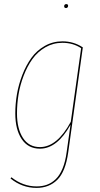

<svg xmlns="http://www.w3.org/2000/svg" viewBox="-20 -731 491 944"><path d="M304.7 -691.4Q295.4 -691.4 295.4 -700.7Q295.4 -705.1 298.3 -708Q301.3 -710.9 305.7 -710.9Q314.9 -710.9 314.9 -702.1Q314.9 -697.8 312 -694.6Q309.1 -691.4 304.7 -691.4ZM287.1 -527.8Q342.3 -527.8 387.2 -498L315.4 18.1Q302.2 112.8 262 152.8Q221.7 192.9 159.7 192.9Q88.9 192.9 31.7 146.5L36.1 140.6Q93.3 185.5 159.7 185.5Q188 185.5 210.9 177.2Q233.9 168.9 253.7 150.1Q273.4 131.3 287.4 97.9Q301.3 64.5 307.6 17.6L326.7 -117.7Q261.2 0 176.3 0Q118.2 0 86.7 -47.1Q55.2 -94.2 55.2 -173.3Q55.2 -219.7 63.2 -267.3Q71.3 -314.9 89.6 -362.3Q107.9 -409.7 134 -446Q160.2 -482.4 200 -505.1Q239.7 -527.8 287.1 -527.8ZM287.1 -520.5Q241.2 -520.5 202.9 -498.3Q164.6 -476.1 139.2 -440.4Q113.8 -404.8 96.2 -358.6Q78.6 -312.5 71 -265.9Q63.5 -219.2 63.5 -173.8Q63.5 -98.1 92.8 -53Q122.1 -7.8 176.3 -7.8Q260.7 -7.8 328.1 -132.3L378.9 -494.1Q338.9 -520.5 287.1 -520.5Z"/></svg>

Font: Fira Sans Compressed Eight
Style: Italic
Weight: 100
Width: 3
Italic angle: -8°
Designer: Carrois Corporate & Edenspiekermann AG
Foundry: Carrois Corporate GbR & Edenspiekermann AG
Version: Version 4.203;PS 004.203;hotconv 1.0.88;makeotf.lib2.5.64775